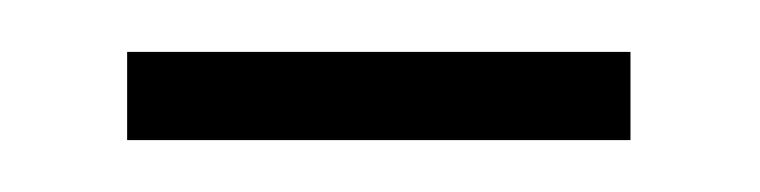

<svg xmlns="http://www.w3.org/2000/svg" viewBox="-20 -801 293 74"><path d="M223 -781V-747H29V-781Z"/></svg>

Font: Bebas Neue Book
Style: Regular
Weight: 300
Designer: Ryoichi Tsunekawa
Foundry: Ryoichi Tsunekawa
Version: Version 1.003;PS 001.003;hotconv 1.0.88;makeotf.lib2.5.64775